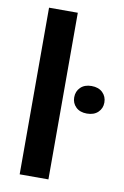

<svg xmlns="http://www.w3.org/2000/svg" viewBox="-85 -800 551 851"><g transform="rotate(10 190.0 -375.0)"><path d="M194.8 -750V0H65.4V-750ZM244.1 -378.4Q244.1 -405.3 262.2 -423.1Q280.3 -440.9 311.5 -440.9Q343.3 -440.9 361.6 -423.1Q379.9 -405.3 379.9 -378.4Q379.9 -352.1 361.6 -334.5Q343.3 -316.9 311.5 -316.9Q280.3 -316.9 262.2 -334.5Q244.1 -352.1 244.1 -378.4Z"/></g></svg>

Font: Vazirmatn UI SemiBold
Style: Regular
Weight: 600
Designer: Saber Rastikerdar
Foundry: Saber Rastikerdar
Version: Version 33.003